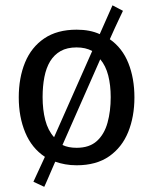

<svg xmlns="http://www.w3.org/2000/svg" viewBox="-20 -619 586 735"><path d="M149.4 96.2 107.9 76.7 151.9 -18.6Q101.6 -51.8 76.7 -111.6Q51.8 -171.4 51.8 -246.1Q51.8 -321.3 75.9 -379.9Q100.1 -438.5 149.4 -471.9Q198.7 -505.4 273.4 -505.4Q324.7 -505.4 361.8 -488.3L410.6 -598.6L450.7 -577.6Q448.2 -572.3 434.6 -543.7Q420.9 -515.1 400.4 -468.8Q448.2 -435.5 471.4 -377.4Q494.6 -319.3 494.6 -246.1Q494.6 -172.4 470.7 -113.5Q446.8 -54.7 397.7 -20.5Q348.6 13.7 273.4 13.7Q250 13.7 229.7 10Q209.5 6.3 191.4 0Q183.6 18.1 176.8 33.7Q169.9 49.3 164.6 62Q159.2 74.7 155.3 83.3Q151.4 91.8 149.4 96.2ZM187 -93.8 333 -423.8Q307.6 -437.5 273.4 -437.5Q236.8 -437.5 212.2 -423.6Q187.5 -409.7 171.9 -384.3Q156.7 -358.9 149.9 -324Q143.1 -289.1 143.1 -247.1Q143.1 -199.2 153.3 -159.4Q163.6 -119.6 187 -93.8ZM273.4 -53.2Q322.3 -53.2 350.8 -79.1Q379.4 -105 391.6 -149.2Q403.8 -193.4 403.8 -247.1Q403.8 -293 394.3 -330.1Q384.8 -367.2 363.8 -392.1L219.2 -64Q241.2 -53.2 273.4 -53.2Z"/></svg>

Font: Mako
Style: Regular
Weight: 400
Designer: vernon adams
Foundry: vernon adams
Version: Version 1.100; ttfautohint (v1.8.4.7-5d5b);gftools[0.9.33]